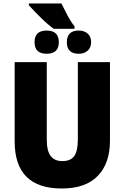

<svg xmlns="http://www.w3.org/2000/svg" viewBox="-20 -1070 713 1100"><path d="M145 -1050V-1040Q173 -1009 213.5 -969Q254 -929 288 -905H407V-919Q385 -947 366.5 -982Q348 -1017 332 -1050ZM363 -828Q363 -762 431 -762Q462 -762 482 -779.5Q502 -797 502 -828Q502 -861 482 -878Q462 -895 431 -895Q363 -895 363 -828ZM178 -828Q178 -762 247 -762Q317 -762 317 -828Q317 -895 247 -895Q178 -895 178 -828ZM426 -714V-272Q426 -204 405 -175.5Q384 -147 337 -147Q293 -147 270.5 -176Q248 -205 248 -271V-714H64V-260Q64 10 334 10Q470 10 540 -62Q610 -134 610 -264V-714Z"/></svg>

Font: Noto Sans UI SemiCondensed Black
Style: Regular
Weight: 900
Width: 4
Designer: Monotype Design Team
Foundry: Monotype Imaging Inc.
Version: 1.001